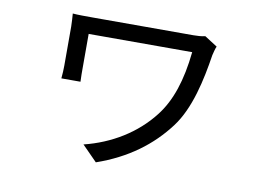

<svg xmlns="http://www.w3.org/2000/svg" viewBox="-69 -645 1139 831"><g transform="rotate(10 500.0 -230.0)"><path d="M826 -504 770 -540C754 -536 735 -535 718 -535C673 -535 304 -535 278 -535C243 -535 210 -535 188 -537C189 -520 191 -499 191 -480C191 -447 191 -334 191 -308C191 -293 190 -272 188 -252H272C271 -272 271 -297 271 -308C271 -334 271 -438 271 -462C328 -462 681 -462 726 -462C713 -336 682 -242 628 -173C556 -80 450 -16 332 13L398 80C533 33 632 -41 705 -138C769 -223 797 -353 814 -464C816 -473 822 -497 826 -504Z"/></g></svg>

Font: Noto Sans Mono CJK SC
Style: Regular
Weight: 400
Designer: Ryoko NISHIZUKA 西塚涼子 (kana, bopomofo & ideographs); Paul D. Hunt (Latin, Greek & Cyrillic); Sandoll Communications 산돌커뮤니
Foundry: Adobe
Version: Version 2.004;hotconv 1.0.118;makeotfexe 2.5.65603